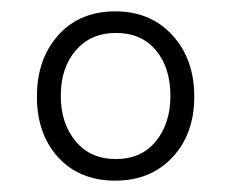

<svg xmlns="http://www.w3.org/2000/svg" viewBox="-20 -746 407 338"><path d="M183 -428Q120 -428 82.5 -469Q45 -510 45 -576Q45 -642 82.5 -684Q120 -726 183 -726Q245 -726 283.5 -684Q322 -642 322 -576Q322 -510 283.5 -469Q245 -428 183 -428ZM184 -466Q229 -466 254.5 -497.5Q280 -529 280 -577Q280 -627 254.5 -657.5Q229 -688 184 -688Q140 -688 113.5 -657.5Q87 -627 87 -577Q87 -529 113 -497.5Q139 -466 184 -466Z"/></svg>

Font: Noto Serif Armenian SemiCondensed Light
Style: Regular
Weight: 300
Width: 4
Designer: Monotype Design Team
Foundry: Monotype Imaging Inc.
Version: Version 2.008; ttfautohint (v1.8.4.7-5d5b)